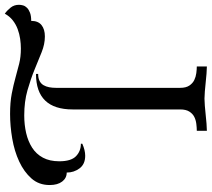

<svg xmlns="http://www.w3.org/2000/svg" viewBox="-61 -821 882 800"><g transform="rotate(-90 380.0 -421.0)"><path d="M324 -559Q324 -712 472 -712V-703Q454 -703 442.5 -697Q431 -691 425 -680.5Q419 -670 416.5 -657Q414 -644 414 -629V-111Q414 -87 423.5 -73Q433 -59 446.5 -52.5Q460 -46 475.5 -44Q491 -42 503 -42V0Q491 0 473 -1.5Q455 -3 436 -5Q417 -7 399 -8.5Q381 -10 369 -10Q357 -10 339 -8.5Q321 -7 302 -5Q283 -3 265 -1.5Q247 0 235 0V-42Q248 -42 264 -44Q280 -46 293 -52.5Q306 -59 315 -73Q324 -87 324 -111ZM181 -519Q154 -507 131 -507Q96 -507 78.5 -530.5Q61 -554 61 -584Q38 -584 23.5 -603Q9 -622 9 -655Q9 -700 36.5 -731Q64 -762 107 -782Q150 -802 202.5 -811Q255 -820 305 -820Q354 -820 390 -813Q426 -806 456.5 -797.5Q487 -789 515 -782Q543 -775 578 -775Q597 -775 618 -778Q639 -781 659 -788.5Q679 -796 695.5 -809Q712 -822 723 -842Q737 -832 748.5 -817.5Q760 -803 760 -783Q760 -775 757.5 -766Q755 -757 747.5 -749.5Q740 -742 727 -737Q714 -732 693 -732Q693 -703 675.5 -689Q658 -675 628 -675Q596 -675 562.5 -688.5Q529 -702 490 -718Q451 -734 404 -747.5Q357 -761 299 -761Q260 -761 225.5 -753Q191 -745 164.5 -728Q138 -711 123 -683Q108 -655 108 -615Q108 -566 129 -545.5Q150 -525 181 -525Z"/></g></svg>

Font: Milonga
Style: Regular
Weight: 400
Designer: Pablo Impallari, Brenda Gallo, Rodrigo Fuenzalida
Foundry: Pablo Impallari, Brenda Gallo, Rodrigo Fuenzalida
Version: Version 1.000; ttfautohint (v0.93) -l 8 -r 50 -G 200 -x 14 -